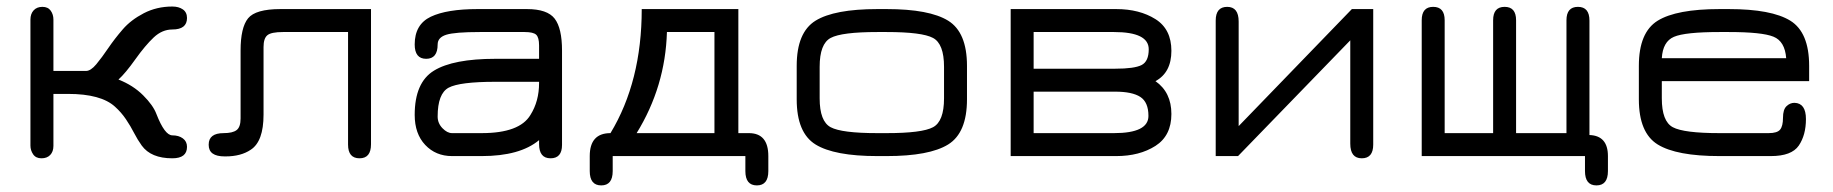

<svg xmlns="http://www.w3.org/2000/svg" viewBox="-20 -478 5615 588"><path d="M143.6 -260.7H243.2Q257.8 -260.7 274.9 -281.2Q292 -301.8 311.5 -330.6Q331.1 -359.4 356 -388.2Q380.9 -417 420.4 -437.5Q460 -458 507.8 -458Q527.3 -458 540 -449.2Q552.7 -440.4 552.7 -422.9Q552.7 -387.7 507.8 -387.7Q476.6 -387.7 450.7 -363.3Q424.8 -338.9 394.5 -296.4Q364.3 -253.9 342.8 -234.4Q387.7 -216.8 418.5 -186Q449.2 -155.3 459 -128.9Q484.4 -63.5 507.8 -63.5Q527.3 -63.5 540 -54.2Q552.7 -44.9 552.7 -28.3Q552.7 6.8 507.8 6.8Q442.4 6.8 414.1 -32.2Q401.4 -49.8 390.6 -70.8Q379.9 -91.8 365.7 -112.8Q351.6 -133.8 332 -151.4Q289.1 -190.4 188.5 -190.4H143.6V-31.2Q143.6 -13.7 133.8 -3.4Q124 6.8 106.9 6.8Q89.8 6.8 81.5 -5.4Q73.2 -17.6 73.2 -32.2V-418Q73.2 -435.5 83 -446.3Q92.8 -457 109.9 -457Q127 -457 135.3 -445.3Q143.6 -433.6 143.6 -418Z M1116.2 -36.1Q1116.2 6.8 1081.1 6.8Q1045.9 6.8 1045.9 -35.2V-379.9H846.7Q810.5 -379.9 798.8 -370.1Q787.1 -360.4 787.1 -334V-127Q787.1 -44.9 748 -19.5Q717.8 1 670.9 1Q668.9 1 668 1Q619.1 1 619.1 -34.2Q619.1 -34.2 619.1 -35.2Q619.1 -70.3 665 -70.3Q692.4 -70.3 704.6 -79.6Q716.8 -88.9 716.8 -115.2V-323.2Q716.8 -393.6 739.7 -421.9Q762.7 -450.2 838.9 -450.2H1116.2Z M1497.1 -297.9H1630.9V-338.9Q1630.9 -363.3 1622.1 -371.6Q1613.3 -379.9 1586.9 -379.9H1449.2Q1373 -379.9 1346.7 -371.6Q1320.3 -363.3 1320.3 -341.8Q1320.3 -297.9 1285.2 -297.9Q1250 -297.9 1250 -341.8Q1250 -403.3 1299.3 -426.8Q1348.6 -450.2 1442.4 -450.2H1593.8Q1656.2 -450.2 1678.7 -420.9Q1701.2 -391.6 1701.2 -323.2V-34.2Q1701.2 6.8 1666 6.8Q1630.9 6.8 1630.9 -37.1V-48.8Q1572.3 0 1455.1 0H1364.3Q1314.5 0 1282.2 -34.2Q1250 -68.4 1250 -126Q1250 -225.6 1309.1 -261.7Q1368.2 -297.9 1497.1 -297.9ZM1630.9 -227.5H1497.1Q1387.7 -227.5 1354 -209.5Q1320.3 -191.4 1320.3 -121.1Q1320.3 -100.6 1335 -85.4Q1349.6 -70.3 1364.3 -70.3H1455.1Q1571.3 -70.3 1604.5 -126Q1630.9 -168 1630.9 -223.6Q1630.9 -225.6 1630.9 -227.5Z M1856.4 45.9Q1856.4 89.8 1821.3 89.8Q1786.1 89.8 1786.1 45.9V0Q1786.1 -70.3 1849.6 -70.3Q1945.3 -228.5 1945.3 -450.2H2241.2V-70.3H2273.4Q2333 -70.3 2333 0V45.9Q2333 89.8 2297.9 89.8Q2262.7 89.8 2262.7 45.9V0H1856.4ZM2022.5 -379.9Q2017.6 -212.9 1929.7 -70.3H2168V-379.9Z M2695.3 0H2667Q2535.2 0 2477.5 -35.6Q2419.9 -71.3 2419.9 -173.8V-276.4Q2419.9 -378.9 2477.5 -414.6Q2535.2 -450.2 2667 -450.2H2695.3Q2826.2 -450.2 2883.8 -414.6Q2941.4 -378.9 2941.4 -276.4V-173.8Q2941.4 -71.3 2883.8 -35.6Q2826.2 0 2695.3 0ZM2667 -70.3H2695.3Q2803.7 -70.3 2837.4 -88.4Q2871.1 -106.4 2871.1 -176.8V-273.4Q2871.1 -343.8 2837.4 -361.8Q2803.7 -379.9 2695.3 -379.9H2667Q2557.6 -379.9 2523.9 -361.8Q2490.2 -343.8 2490.2 -273.4V-176.8Q2490.2 -106.4 2523.9 -88.4Q2557.6 -70.3 2667 -70.3Z M3075.2 -450.2H3398.4Q3469.7 -450.2 3518.6 -419.4Q3567.4 -388.7 3567.4 -322.3Q3567.4 -255.9 3518.6 -229.5Q3567.4 -195.3 3567.4 -128.9Q3567.4 -62.5 3518.6 -31.2Q3469.7 0 3398.4 0H3075.2ZM3395.5 -197.3H3145.5V-70.3H3391.6Q3497.1 -70.3 3497.1 -123Q3497.1 -165 3472.2 -181.2Q3447.3 -197.3 3395.5 -197.3ZM3391.6 -379.9H3145.5V-267.6H3395.5Q3454.1 -267.6 3476.1 -278.8Q3498 -290 3498 -327.1Q3498 -379.9 3391.6 -379.9Z M4185.5 -450.2V-35.2Q4185.5 6.8 4150.4 6.8Q4115.2 6.8 4115.2 -38.1V-354.5L3771.5 0H3703.1V-415Q3703.1 -457 3738.3 -457Q3773.4 -457 3773.4 -412.1V-91.8L4120.1 -450.2Z M4552.7 -416Q4552.7 -457 4587.9 -457Q4623 -457 4623 -416V-70.3H4777.3V-416Q4777.3 -457 4812.5 -457Q4847.7 -457 4847.7 -415V-64.5Q4904.3 -62.5 4904.3 0V45.9Q4904.3 89.8 4869.1 89.8Q4834 89.8 4834 45.9V0H4334V-416Q4334 -457 4369.1 -457Q4404.3 -457 4404.3 -416V-70.3H4552.7Z M5520.5 -276.4V-229.5H5069.3V-176.8Q5069.3 -106.4 5103 -88.4Q5136.7 -70.3 5246.1 -70.3H5396.5Q5422.9 -70.3 5431.6 -81.1Q5440.4 -91.8 5440.4 -117.2Q5440.4 -142.6 5451.2 -152.8Q5461.9 -163.1 5475.6 -163.1Q5510.7 -162.1 5510.7 -113.3Q5510.7 -64.5 5488.8 -32.2Q5466.8 0 5403.3 0H5246.1Q5114.3 0 5056.6 -35.6Q4999 -71.3 4999 -173.8V-276.4Q4999 -378.9 5056.6 -414.6Q5114.3 -450.2 5246.1 -450.2H5274.4Q5405.3 -450.2 5462.9 -414.6Q5520.5 -378.9 5520.5 -276.4ZM5274.4 -379.9H5246.1Q5140.6 -379.9 5106.4 -365.2Q5072.3 -350.6 5069.3 -299.8H5450.2Q5446.3 -351.6 5411.1 -365.7Q5376 -379.9 5274.4 -379.9Z"/></svg>

Font: Jura
Style: DemiBold
Weight: 600
Version: Version 2.5